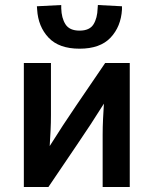

<svg xmlns="http://www.w3.org/2000/svg" viewBox="-20 -745 612 765"><path d="M394 -332Q342 -249 287 -168.5Q232 -88 177 -6L173 0H75V-494H183V-287Q183 -256 181.5 -225Q180 -194 178 -163Q230 -246 285 -326.5Q340 -407 395 -488L399 -494H497V0H389V-208Q389 -239 390.5 -270Q392 -301 394 -332ZM224 -725V-712Q225 -673 241 -648Q257 -623 297 -623Q337 -623 352.5 -648Q368 -673 369 -712L370 -725L466 -720V-707Q462 -639 420.5 -595Q379 -551 297 -551Q215 -551 173.5 -595Q132 -639 128 -707L127 -720Z"/></svg>

Font: Codetta
Style: Bold
Weight: 700
Designer: Ulrich Proeller
Foundry: PROSA GmbH
Version: Version 2.00;September 29, 2018;FontCreator 11.5.0.2427 64-b